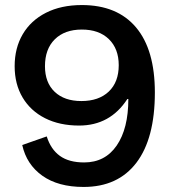

<svg xmlns="http://www.w3.org/2000/svg" viewBox="-20 -730 672 760"><path d="M68 -156 165 -190Q181 -139 217 -113Q253 -87 313 -87Q396 -87 442 -154Q488 -221 488 -338H484Q416 -233 293 -233Q216 -233 158.5 -262Q101 -291 69.5 -344Q38 -397 38 -468Q38 -540 70 -594.5Q102 -649 162 -679.5Q222 -710 304 -710Q444 -710 518.5 -621.5Q593 -533 593 -364Q593 -182 520 -86Q447 10 311 10Q210 10 147.5 -34.5Q85 -79 68 -156ZM450 -472Q450 -537 411 -575Q372 -613 304 -613Q236 -613 197 -574.5Q158 -536 158 -468Q158 -403 196.5 -366.5Q235 -330 302 -330Q371 -330 410.5 -367.5Q450 -405 450 -472Z"/></svg>

Font: Niramit SemiBold
Style: Regular
Weight: 600
Designer: Katatrad Aksorn Co.,Ltd.
Foundry: Cadson Demak Co.,Ltd.
Version: Version 1.001; ttfautohint (v1.6)